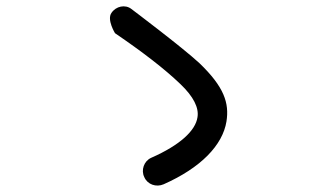

<svg xmlns="http://www.w3.org/2000/svg" viewBox="-20 -660 1040 596"><path d="M488 -88C603 -139 671 -209 683 -283C692 -340 676 -390 599 -464C545 -514 388 -632 388 -632C369 -647 340 -641 326 -620C311 -599 337 -557 337 -557C422 -499 490 -447 540 -399C581 -360 598 -325 593 -296C587 -255 540 -210 449 -170C427 -160 417 -132 428 -110C438 -87 465 -78 488 -88Z"/></svg>

Font: 寒蝉半圆体
Style: Regular
Weight: 400
Designer: Yoshimichi Ohira & Warren
Foundry: ChillType
Version: Version 1.800;Glyphs 3.1.1 (3135)